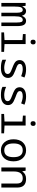

<svg xmlns="http://www.w3.org/2000/svg" viewBox="1697 -2494 807 4241"><g transform="rotate(90 2100.5 -373.5)"><path d="M477.1 0V-345.2Q477.1 -416.5 464.1 -444.3Q451.2 -472.2 420.9 -472.2Q378.4 -472.2 359.1 -431.6Q339.8 -391.1 339.8 -295.9V0H261.2V-345.2Q261.2 -472.2 200.2 -472.2Q159.2 -472.2 141.6 -433.3Q124 -394.5 124 -277.8V0H44.9V-536.1H106.9L120.1 -463.9H125Q157.7 -545.9 223.1 -545.9Q302.7 -545.9 327.1 -457H330.1Q367.2 -545.9 437 -545.9Q499.5 -545.9 527.8 -500.7Q556.2 -455.6 556.2 -350.1V0Z M909.2 -756.8Q960.9 -756.8 960.9 -701.2Q960.9 -672.9 945.6 -658.9Q930.2 -645 909.2 -645Q856.9 -645 856.9 -701.2Q856.9 -756.8 909.2 -756.8ZM864.3 -465.8 732.9 -476.1V-536.1H953.1V-69.8L1125 -60.1V0H696.3V-60.1L864.3 -69.8Z M1299.3 -23.9V-105Q1393.6 -63 1480 -63Q1614.3 -63 1614.3 -142.1Q1614.3 -169.9 1590.3 -190.4Q1566.4 -210.9 1480 -242.2Q1366.2 -284.7 1336.7 -320.1Q1307.1 -355.5 1307.1 -403.8Q1307.1 -470.2 1361.6 -508.1Q1416 -545.9 1512.2 -545.9Q1608.9 -545.9 1692.4 -509.8L1663.1 -437Q1574.2 -472.2 1507.3 -472.2Q1392.1 -472.2 1392.1 -407.2Q1392.1 -377.4 1416.7 -359.6Q1441.4 -341.8 1530.3 -310.1Q1633.3 -272.5 1667.2 -236.1Q1701.2 -199.7 1701.2 -147Q1701.2 -73.7 1644 -32Q1586.9 9.8 1482.4 9.8Q1361.3 9.8 1299.3 -23.9Z M1899.4 -23.9V-105Q1993.7 -63 2080.1 -63Q2214.4 -63 2214.4 -142.1Q2214.4 -169.9 2190.4 -190.4Q2166.5 -210.9 2080.1 -242.2Q1966.3 -284.7 1936.8 -320.1Q1907.2 -355.5 1907.2 -403.8Q1907.2 -470.2 1961.7 -508.1Q2016.1 -545.9 2112.3 -545.9Q2209 -545.9 2292.5 -509.8L2263.2 -437Q2174.3 -472.2 2107.4 -472.2Q1992.2 -472.2 1992.2 -407.2Q1992.2 -377.4 2016.8 -359.6Q2041.5 -341.8 2130.4 -310.1Q2233.4 -272.5 2267.3 -236.1Q2301.3 -199.7 2301.3 -147Q2301.3 -73.7 2244.1 -32Q2187 9.8 2082.5 9.8Q1961.4 9.8 1899.4 -23.9Z M2709.5 -756.8Q2761.2 -756.8 2761.2 -701.2Q2761.2 -672.9 2745.8 -658.9Q2730.5 -645 2709.5 -645Q2657.2 -645 2657.2 -701.2Q2657.2 -756.8 2709.5 -756.8ZM2664.6 -465.8 2533.2 -476.1V-536.1H2753.4V-69.8L2925.3 -60.1V0H2496.6V-60.1L2664.6 -69.8Z M3298.3 9.8Q3192.9 9.8 3124.8 -66.2Q3056.6 -142.1 3056.6 -269Q3056.6 -397.5 3122.8 -471.7Q3189 -545.9 3301.3 -545.9Q3407.7 -545.9 3475.6 -470.2Q3543.5 -394.5 3543.5 -269Q3543.5 -139.6 3476.6 -64.9Q3409.7 9.8 3298.3 9.8ZM3300.3 -64Q3451.7 -64 3451.7 -269Q3451.7 -472.2 3299.3 -472.2Q3148.4 -472.2 3148.4 -269Q3148.4 -64 3300.3 -64Z M4033.7 0V-345.2Q4033.7 -472.2 3917.5 -472.2Q3767.6 -472.2 3767.6 -277.8V0H3678.7V-536.1H3750.5L3763.7 -463.9H3768.6Q3818.8 -545.9 3932.6 -545.9Q4122.6 -545.9 4122.6 -350.1V0Z"/></g></svg>

Font: TypoPRO Noto Mono
Style: Regular
Weight: 400
Designer: Monotype Design Team
Foundry: Monotype Imaging Inc.
Version: Version 1.00